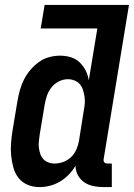

<svg xmlns="http://www.w3.org/2000/svg" viewBox="-20 -755 546 783"><path d="M141 8Q115 8 92.5 -1.5Q70 -11 55.5 -29.5Q41 -48 34.5 -72Q28 -96 25.5 -120.5Q23 -145 25 -171Q27 -197 31 -222L51 -342Q55 -365 61 -387Q67 -409 77.5 -430Q88 -451 103.5 -469.5Q119 -488 138.5 -502Q158 -516 180.5 -522Q203 -528 225 -528Q248 -528 269 -521.5Q290 -515 305 -500.5Q320 -486 329.5 -467Q339 -448 342 -427L377 -639H146L162 -735H506L403 -108Q402 -104 402.5 -100Q403 -96 405.5 -93Q408 -90 411.5 -89Q415 -88 419 -88H436V8H403Q382 8 361.5 4Q341 0 324.5 -11Q308 -22 298 -40Q288 -58 288 -79Q277 -60 260.5 -43Q244 -26 224.5 -14.5Q205 -3 183.5 2.5Q162 8 141 8ZM202 -88Q220 -88 238 -94.5Q256 -101 270 -114.5Q284 -128 291.5 -145.5Q299 -163 302 -180L321 -300Q324 -315 325.5 -330Q327 -345 325 -359Q323 -373 319 -386.5Q315 -400 306.5 -410.5Q298 -421 284.5 -426.5Q271 -432 257 -432Q238 -432 220 -423Q202 -414 189.5 -398Q177 -382 171 -363.5Q165 -345 162 -327L142 -207Q140 -193 138.5 -179.5Q137 -166 138.5 -153Q140 -140 144 -128Q148 -116 156.5 -106.5Q165 -97 177 -92.5Q189 -88 202 -88Z"/></svg>

Font: Iosevka Curly
Style: Bold Italic
Weight: 700
Italic angle: -9°
Monospace: yes
Designer: Belleve Invis
Foundry: Belleve Invis
Version: Version 22.1.2; ttfautohint (v1.8.4)